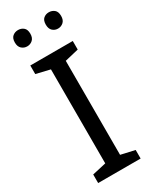

<svg xmlns="http://www.w3.org/2000/svg" viewBox="-232 -959 802 1010"><g transform="rotate(-30 169.5 -454.0)"><path d="M298 0H40V-52L124 -71V-642L40 -662V-714H298V-662L214 -642V-71L298 -52ZM30 -859Q30 -885 44 -896.5Q58 -908 77 -908Q96 -908 110 -896.5Q124 -885 124 -859Q124 -834 110 -821.5Q96 -809 77 -809Q58 -809 44 -821.5Q30 -834 30 -859ZM218 -859Q218 -885 231.5 -896.5Q245 -908 264 -908Q283 -908 297 -896.5Q311 -885 311 -859Q311 -834 297 -821.5Q283 -809 264 -809Q245 -809 231.5 -821.5Q218 -834 218 -859Z"/></g></svg>

Font: RS Noto Sans
Style: Regular
Weight: 400
Designer: Monotype Design Team
Foundry: Monotype Imaging Inc.
Version: Version 3.10